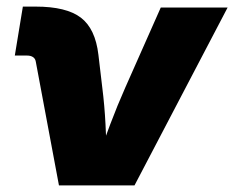

<svg xmlns="http://www.w3.org/2000/svg" viewBox="-20 -562 710 582"><path d="M158.7 0 88.4 -375.5Q86.9 -384.3 80.1 -388.9Q73.2 -393.6 62 -393.6H24.9L49.3 -542H87.9Q181.2 -542 225.1 -508.5Q269 -475.1 278.3 -396L290 -296.9Q296.9 -242.2 299.8 -185.5Q302.7 -128.9 304.7 -64.5H270Q293 -128.9 314.2 -185.3Q335.4 -241.7 359.9 -296.9L467.3 -539.1H669.9L387.7 0Z"/></svg>

Font: Inter 18pt Black
Style: Italic
Weight: 900
Italic angle: -9.3988°
Designer: Rasmus Andersson
Foundry: rsms
Version: Version 4.001;git-66647c0bb